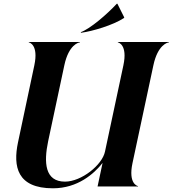

<svg xmlns="http://www.w3.org/2000/svg" viewBox="-20 -1007 932 1037"><path d="M646.5 -654.5 547 -188C532 -116 420 -26 331 -26C222 -26 216 -129 240 -244L327.5 -654.5C351 -765.5 404.5 -778 412 -778V-780H135.5V-778C138.5 -778 189 -765.5 165.5 -654.5L77 -237C50 -108 72 10 266 10C399.5 10 488 -68.5 534 -127L507 0H725.5V-2C722.5 -2 672 -14.5 695.5 -125.5L808.5 -654.5C832 -765.5 885.5 -778 892.5 -778V-780H616.5V-778C619.5 -778 670 -765.5 646.5 -654.5ZM611 -987C558 -930 468 -852 416 -833L418 -830C479 -838 591 -871 650 -910L651 -913L614 -987Z"/></svg>

Font: Beautique Display Medium
Style: Bold
Weight: 900
Italic angle: -12°
Designer: Nhat-Quang Ngo
Version: Version 1.100;Glyphs 3.2.3 (3260)